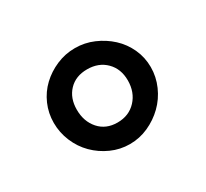

<svg xmlns="http://www.w3.org/2000/svg" viewBox="-70 -856 496 463"><g transform="rotate(-30 177.5 -624.5)"><path d="M43 -627Q43 -654 53.5 -678Q64 -702 82.5 -719.5Q101 -737 125.5 -747.5Q150 -758 177 -758Q204 -758 228.5 -747.5Q253 -737 272 -719.5Q291 -702 302 -678Q313 -654 313 -627Q313 -600 302 -575Q291 -550 272 -531.5Q253 -513 228.5 -502Q204 -491 177 -491Q150 -491 125.5 -502Q101 -513 82.5 -531.5Q64 -550 53.5 -575Q43 -600 43 -627ZM107 -627Q107 -594 126 -572.5Q145 -551 177 -551Q209 -551 229 -572.5Q249 -594 249 -627Q249 -659 229 -679Q209 -699 177 -699Q145 -699 126 -679Q107 -659 107 -627Z"/></g></svg>

Font: Actor
Style: Regular
Weight: 400
Designer: Thomas Junold
Foundry: Thomas Junold
Version: Version 1.001